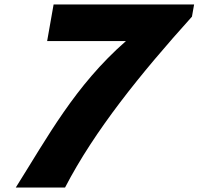

<svg xmlns="http://www.w3.org/2000/svg" viewBox="-20 -845 894 865"><path d="M854.5 -825H221.5L192.4 -660H547.4C317.6 -458.8 193.9 -226.6 51 0H273C405.9 -256.7 613.6 -513.3 844.8 -770Z"/></svg>

Font: Hussar Wysoki
Style: Obl
Weight: 700
Foundry: Cannot Into Space Fonts
Version: Version 0.92